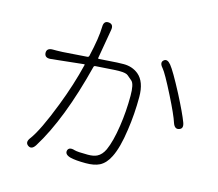

<svg xmlns="http://www.w3.org/2000/svg" viewBox="-110 -915 1221 1077"><g transform="rotate(15 500.0 -377.0)"><path d="M179 -5Q159 26 137 11Q114 -5 136 -34Q180 -92 245 -260Q295 -389 324 -509Q325 -514 320 -513L133 -493Q97 -489 95 -518Q94 -547 130 -547H152Q169 -547 186 -548L328 -558Q335 -559 337 -566Q363 -678 364 -741Q364 -778 394 -775Q424 -772 417 -736L388 -568Q387 -563 392 -563L497 -570Q516 -571 535 -571Q585 -571 621 -542Q667 -504 667 -415Q667 -316 653 -222Q638 -114 609 -57Q587 -12 552 6Q522 21 473 21Q413 21 382 13Q347 3 353 -21Q360 -44 395 -33Q412 -28 472 -28Q505 -28 525 -38Q551 -51 567 -85Q591 -138 605 -232Q618 -318 618 -409Q618 -477 600 -493Q587 -505 573 -516Q561 -527 524 -527Q507 -527 490 -526L385 -519Q377 -519 375 -512Q293 -188 179 -5ZM930 -300Q905 -291 893 -325Q879 -369 828 -470Q771 -583 751 -606Q727 -633 746 -649Q764 -664 787 -636Q811 -607 872 -491Q924 -390 942 -342Q955 -308 930 -300Z"/></g></svg>

Font: Resource Han Rounded JP Light
Style: Regular
Weight: 300
Designer: Cyano Hao (round all glyphs); Ryoko NISHIZUKA 西塚涼子 (kana, bopomofo & ideographs); Paul D. Hunt (Latin, Greek & Cyrillic)
Foundry: Cyano Hao
Version: 0.990